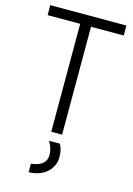

<svg xmlns="http://www.w3.org/2000/svg" viewBox="-136 -743 737 1060"><g transform="rotate(15 232.5 -213.0)"><path d="M263 51Q281 77 281 125Q281 173 244 209Q207 245 138 248V199Q225 190 225 126Q225 89 202 51ZM450 -617H263V0H201V-617H15V-674H450Z"/></g></svg>

Font: Hind Jalandhar Light
Style: Regular
Weight: 300
Designer: Namrata Goyal
Foundry: Indian Type Foundry
Version: Version 0.702;PS 1.0;hotconv 1.0.81;makeotf.lib2.5.63406